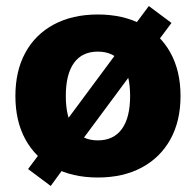

<svg xmlns="http://www.w3.org/2000/svg" viewBox="-20 -578 639 636"><path d="M148 38 73 -18 117 -77 122 -73 435 -495 429 -499 473 -558 548 -502 504 -443 499 -447 186 -25 191 -21ZM304 10Q220 10 158.5 -23Q97 -56 64 -116.5Q31 -177 31 -260Q31 -343 64 -403.5Q97 -464 158.5 -497Q220 -530 304 -530Q388 -530 449.5 -497Q511 -464 544.5 -403.5Q578 -343 578 -260Q578 -177 544.5 -116.5Q511 -56 449.5 -23Q388 10 304 10ZM304 -113Q356 -113 383.5 -150.5Q411 -188 411 -260Q411 -332 383.5 -369.5Q356 -407 304 -407Q252 -407 225 -369.5Q198 -332 198 -260Q198 -188 225 -150.5Q252 -113 304 -113Z"/></svg>

Font: M PLUS 2 Thin ExtraBold
Style: Regular
Weight: 800
Version: Version 1.001